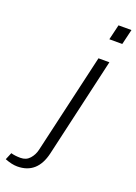

<svg xmlns="http://www.w3.org/2000/svg" viewBox="-311 -760 738 1041"><g transform="rotate(20 58.5 -239.5)"><path d="M163.1 -605 184.1 -692.9H258.8L237.8 -605ZM-70.8 213.9Q-102.1 213.9 -142.1 198.2L-125 157.2Q-102.1 164.1 -69.8 164.1Q-37.1 164.1 -17.1 141.4Q2.9 118.7 9.8 88.9L143.1 -487.8H206.1L74.2 85.9Q44.4 213.9 -70.8 213.9Z"/></g></svg>

Font: HK Grotesk Light Italic
Style: Regular
Weight: 300
Italic angle: -13°
Designer: Alfredo Marco Pradil and Stefan Peev
Foundry: Hanken Design Co.
Version: Version 1.000;PS 001.000;hotconv 1.0.88;makeotf.lib2.5.64775